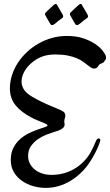

<svg xmlns="http://www.w3.org/2000/svg" viewBox="-20 -875 549 957"><path d="M312.5 -695.8Q360.8 -695.8 395.8 -683.8Q430.7 -671.9 454.1 -656Q477.5 -640.1 490.2 -624Q502.9 -607.9 506.3 -599.1Q508.3 -594.7 508.5 -591.6Q508.8 -588.4 508.8 -585.9Q508.8 -580.1 506.1 -577.6Q503.4 -575.2 499.5 -568.8Q496.6 -564 492.9 -562Q489.3 -560.1 485.1 -558.6Q481 -557.1 477.3 -554.9Q473.6 -552.7 471.2 -547.9Q463.4 -533.2 449.2 -533.2Q440.9 -533.2 433.1 -538.3Q425.3 -543.5 415.5 -551.3Q405.8 -559.1 392.8 -568.4Q379.9 -577.6 361.1 -585.4Q342.3 -593.3 316.4 -598.4Q290.5 -603.5 254.9 -603.5Q215.8 -603.5 186.3 -591.6Q156.7 -579.6 131.3 -556.2Q109.4 -535.6 98.4 -512.7Q87.4 -489.7 87.4 -468.3Q87.4 -443.4 103.5 -422.9Q115.2 -408.2 138.4 -394Q161.6 -379.9 188.2 -367.2Q214.8 -354.5 240.5 -344Q266.1 -333.5 282.2 -326.2Q296.4 -319.8 301 -313.5Q305.7 -307.1 305.7 -300.3Q305.7 -293 303 -284.9Q300.3 -276.9 300.3 -268.6Q300.3 -264.6 301.3 -261.2Q302.2 -257.8 302.2 -254.4Q302.2 -246.6 297.6 -241Q293 -235.4 285.4 -231Q277.8 -226.6 268.1 -223.1Q258.3 -219.7 248.5 -216.8Q234.4 -212.4 212.4 -204.1Q190.4 -195.8 169.9 -181.9Q149.4 -168 134.8 -147.5Q120.1 -127 120.1 -97.7Q120.1 -78.1 128.4 -61Q136.7 -43.9 152.1 -31Q167.5 -18.1 189 -10.7Q210.4 -3.4 236.3 -3.4Q295.4 -3.4 343.3 -29.3Q391.1 -55.2 421.9 -100.1Q428.7 -109.9 438.2 -128.2Q447.8 -146.5 458.5 -172.9Q460.9 -178.7 464.8 -181.9Q468.8 -185.1 472.7 -185.1Q475.6 -185.1 477.8 -182.9Q480 -180.7 480 -176.8Q480 -172.9 475.6 -160.4Q471.2 -147.9 463.4 -131.1Q455.6 -114.3 444.6 -94.7Q433.6 -75.2 420.9 -57.1Q403.3 -32.2 380.1 -10.5Q356.9 11.2 329.8 27.3Q302.7 43.5 272 52.5Q241.2 61.5 207.5 61.5Q177.2 61.5 146.5 53Q115.7 44.4 90.6 27.3Q65.4 10.3 49.6 -16.1Q33.7 -42.5 33.7 -78.1Q33.7 -113.8 47.4 -139.4Q61 -165 81.3 -182.6Q101.6 -200.2 125.2 -211.4Q148.9 -222.7 169.2 -229.7Q189.5 -236.8 203.1 -241.2Q216.8 -245.6 216.8 -250Q216.8 -253.4 209.7 -257.1Q202.6 -260.7 191.2 -265.4Q179.7 -270 165 -275.9Q150.4 -281.7 135.3 -290Q110.8 -303.2 91.3 -317.9Q71.8 -332.5 57.9 -349.9Q43.9 -367.2 36.6 -387.9Q29.3 -408.7 29.3 -434.1Q29.3 -467.8 39.8 -500.5Q50.3 -533.2 69.3 -562.3Q88.4 -591.3 114.5 -615.7Q140.6 -640.1 172.1 -658Q203.6 -675.8 239.3 -685.8Q274.9 -695.8 312.5 -695.8ZM293.5 -799.8Q294.9 -796.9 294.9 -793.9Q294.9 -789.1 291.7 -786.4Q288.6 -783.7 283.7 -780.3Q272.5 -772.9 266.4 -767.1Q260.3 -761.2 253.9 -756.8Q249.5 -753.4 246.3 -751.7Q243.2 -750 239.3 -750Q234.4 -750 231.7 -754.4Q229 -758.8 225.1 -765.1Q219.7 -773.4 215.1 -782.5Q210.4 -791.5 207.5 -796.4Q206.1 -798.8 205.1 -800.8Q204.1 -802.7 204.1 -805.2Q204.1 -809.1 208.5 -813.5Q210.4 -815.4 216.3 -821Q222.2 -826.7 229 -833Q235.8 -839.4 241.7 -844.7Q247.6 -850.1 249.5 -851.6Q251.5 -853 253.7 -854.2Q255.9 -855.5 258.3 -855.5Q262.2 -855.5 263.7 -851.6Q264.6 -849.1 269.3 -841.6Q273.9 -834 279.1 -825.2Q284.2 -816.4 288.3 -809.1Q292.5 -801.8 293.5 -799.8ZM417.5 -799.8Q418.9 -796.9 418.9 -793.9Q418.9 -789.1 415.8 -786.4Q412.6 -783.7 407.7 -780.3Q396.5 -772.9 390.4 -767.1Q384.3 -761.2 377.9 -756.8Q373.5 -753.4 370.4 -751.7Q367.2 -750 363.3 -750Q358.4 -750 355.7 -754.4Q353 -758.8 349.1 -765.1Q343.8 -773.4 339.1 -782.5Q334.5 -791.5 331.5 -796.4Q330.1 -798.8 329.1 -800.8Q328.1 -802.7 328.1 -805.2Q328.1 -809.1 332.5 -813.5Q334.5 -815.4 340.3 -821Q346.2 -826.7 353 -833Q359.9 -839.4 365.7 -844.7Q371.6 -850.1 373.5 -851.6Q375.5 -853 377.7 -854.2Q379.9 -855.5 382.3 -855.5Q386.2 -855.5 387.7 -851.6Q388.7 -849.1 393.3 -841.6Q397.9 -834 403.1 -825.2Q408.2 -816.4 412.4 -809.1Q416.5 -801.8 417.5 -799.8Z"/></svg>

Font: Engagement
Style: Regular
Weight: 400
Designer: Astigmatic (AOETI)
Foundry: Astigmatic (AOETI)
Version: Version 1.000